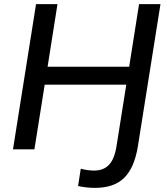

<svg xmlns="http://www.w3.org/2000/svg" viewBox="-20 -725 810 932"><path d="M441 187Q424 187 402.5 185Q381 183 359 178L372 94Q391 99 407.5 101Q424 103 437 103Q482 103 508.5 75.5Q535 48 545 -12L593 -314H197L147 0H43L155 -705H259L211 -401H607L655 -705H759L649 -13Q632 90 582.5 138.5Q533 187 441 187Z"/></svg>

Font: Mulish SemiBold
Style: Italic
Weight: 600
Italic angle: -9°
Designer: Vernon Adams
Foundry: Vernon Adams
Version: Version 3.603; ttfautohint (v1.8.3)